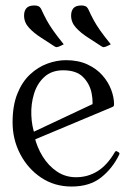

<svg xmlns="http://www.w3.org/2000/svg" viewBox="-20 -671 464 702"><path d="M415 -104Q391 -55 349.5 -22Q308 11 242 11Q179 11 130.5 -21.5Q82 -54 54 -107.5Q26 -161 26 -224Q26 -285 43.5 -328.5Q61 -372 90 -399Q119 -426 153.5 -438.5Q188 -451 221 -451Q266 -451 299.5 -435.5Q333 -420 354.5 -395.5Q376 -371 386.5 -343Q397 -315 397 -290Q397 -288 396.5 -285.5Q396 -283 394 -281.5Q392 -280 389 -279L67 -144L56 -167L341 -301L315 -263Q322 -295 315 -330Q308 -365 283.5 -389.5Q259 -414 211 -414Q169 -414 142.5 -390Q116 -366 104.5 -328.5Q93 -291 94.5 -250.5Q96 -210 108 -177L106 -172Q115 -133 136 -99Q157 -65 188 -44Q219 -23 258 -23Q301 -23 336.5 -45Q372 -67 400 -115Q403 -120 407 -118L414 -114Q419 -111 415 -104ZM385 -509 375 -504Q365 -499 361 -499Q359 -498 356.5 -499Q354 -500 352 -501Q328 -517 302 -533.5Q276 -550 258 -569.5Q240 -589 240 -614Q240 -631 248.5 -641Q257 -651 278 -651Q286 -651 292 -648.5Q298 -646 302 -639Q313 -615 322.5 -597.5Q332 -580 346 -560Q360 -540 385 -509ZM213 -509 203 -504Q193 -499 189 -499Q187 -498 184.5 -499Q182 -500 180 -501Q156 -517 130 -533.5Q104 -550 86 -569.5Q68 -589 68 -614Q68 -631 76.5 -641Q85 -651 106 -651Q114 -651 120 -648.5Q126 -646 130 -639Q141 -615 150.5 -597.5Q160 -580 174 -560Q188 -540 213 -509Z"/></svg>

Font: Young Serif Light
Style: Regular
Weight: 300
Designer: Bastien Sozeau
Foundry: NBR — Bastien Sozeau
Version: Version 5.001